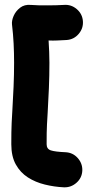

<svg xmlns="http://www.w3.org/2000/svg" viewBox="-20 -740 394 812"><path d="M330.6 -650.9Q333 -620.6 313 -596.9Q293 -573.2 262.2 -570.8Q252 -570.3 242.2 -569.8Q232.4 -569.3 222.2 -568.8Q203.6 -567.9 185.5 -568.8Q187 -544.9 188 -521.5Q189 -498 189 -474.6Q189 -419.9 186.8 -367.2Q184.6 -314.5 181.6 -263.7Q179.7 -231.9 178.7 -213.6Q177.7 -195.3 177.5 -177.7Q177.2 -160.2 177.2 -129.9Q177.2 -109.9 195.1 -104Q212.9 -98.1 257.3 -96.2Q288.1 -94.7 308.6 -71.8Q329.1 -48.8 328.1 -18.6Q326.7 12.2 303.7 32.7Q280.8 53.2 250.5 52.2Q209.5 50.3 169.7 40.5Q129.9 30.8 97.9 10.3Q65.9 -10.3 46.9 -44.4Q27.8 -78.6 27.8 -129.9Q27.8 -159.7 28.1 -179.4Q28.3 -199.2 29.3 -220Q30.3 -240.7 32.2 -272.5Q35.2 -322.8 37.4 -373.5Q39.6 -424.3 39.6 -474.6Q39.6 -515.6 37.6 -555.7Q35.6 -595.7 30.8 -635.7Q28.8 -652.3 37.6 -672.6Q46.4 -692.9 64.9 -707.3Q83.5 -721.7 110.4 -719.2Q127.4 -717.8 145 -717.5Q162.6 -717.3 181.2 -717.3Q199.7 -717.3 216.8 -717.8Q233.9 -718.3 250.5 -719.2Q280.8 -721.7 304.4 -701.7Q328.1 -681.6 330.6 -650.9Z"/></svg>

Font: Mikhak-DS1-FD ExtraBold
Style: Regular
Weight: 800
Designer: Amin Abedi
Version: Version 3.2